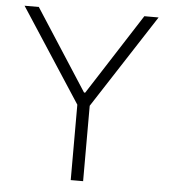

<svg xmlns="http://www.w3.org/2000/svg" viewBox="-51 -754 704 800"><g transform="rotate(5 300.5 -353.5)"><path d="M79.1 -707 297.9 -368.2H302.7L520.5 -707H580.1L326.2 -315.4V0H274.4V-315.4L19.5 -707Z"/></g></svg>

Font: Pretendard Std ExtraLight
Style: Regular
Weight: 200
Designer: Base glyphs from Inter by Rasmus Andersson; Hangeul glyphs from Noto Sans CJK(Source Han Sans) by Jang Soo-young and Kan
Foundry: Kil Hyung-jin
Version: Version 1.309